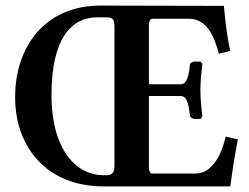

<svg xmlns="http://www.w3.org/2000/svg" viewBox="-20 -666 890 686"><path d="M780 -645 338 -646C141 -646 34 -499 34 -319C34 -138 149 0 350 0H803C810 -54 819 -115 830 -168L786 -178C770 -104 733 -46 679 -46H525C517 -46 512 -51 512 -74V-323H625C649 -323 654 -292 659 -252C660 -248 666 -241 676 -241H697L703 -251C701 -267 696 -307 696 -344C696 -380 701 -420 703 -437L697 -446H676C666 -446 660 -440 659 -436C654 -395 649 -365 625 -365H512V-571C512 -591 516 -599 525 -599H656C723 -599 748 -526 762 -474L802 -484C792 -534 785 -588 780 -645ZM348 -40C257 -40 164 -125 164 -328C164 -536 241 -604 326 -604H360C381 -604 389 -599 389 -571V-75C389 -50 382 -40 360 -40Z"/></svg>

Font: Libertinus Serif Semibold
Style: Regular
Weight: 600
Designer: Philipp H. Poll, Khaled Hosny
Foundry: Caleb Maclennan
Version: Version 7.050;RELEASE